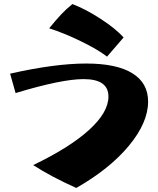

<svg xmlns="http://www.w3.org/2000/svg" viewBox="-20 -855 782 949"><path d="M144 -39Q325 -126 420.5 -213Q516 -300 516 -378Q516 -464 393 -464Q285 -464 57 -395L30 -491Q252 -541 406 -541Q556 -541 634 -493Q712 -445 712 -353Q712 -249 617 -134.5Q522 -20 357 74Q232 18 144 -39ZM223 -715Q258 -758 282.5 -784Q307 -810 338 -835Q405 -809 478 -761.5Q551 -714 591 -670L509 -575Q466 -609 381 -650.5Q296 -692 223 -715Z"/></svg>

Font: Otomanopee One
Style: Regular
Weight: 400
Designer: Das Ende der Wildnis
Foundry: Gutenberg Labo
Version: Version 3.005